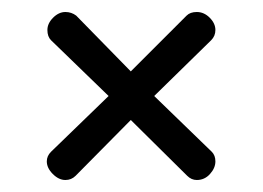

<svg xmlns="http://www.w3.org/2000/svg" viewBox="-20 -435 438 320"><path d="M339 -166Q339 -155 330 -145Q321 -135 308 -135Q299 -135 292 -142L198 -235L106 -142Q99 -135 89 -135Q78 -135 68 -145Q58 -155 58 -166Q58 -175 65 -182L161 -275L65 -368Q59 -374 59 -385Q59 -396 68.5 -405.5Q78 -415 89 -415Q99 -415 107 -409L198 -316L291 -409Q297 -415 308 -415Q320 -415 329.5 -405.5Q339 -396 339 -385Q339 -375 332 -368L237 -275L333 -182Q339 -176 339 -166Z"/></svg>

Font: Dosis
Style: Book
Weight: 400
Designer: EdgarTolentino, PabloImpallari, IginoMarini
Foundry: EdgarTolentino, PabloImpallari, IginoMarini
Version: Version 1.007